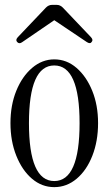

<svg xmlns="http://www.w3.org/2000/svg" viewBox="-20 -760 448 789"><path d="M203 9Q152 9 111.5 -25.5Q71 -60 47 -120Q23 -180 23 -254Q23 -328 47 -387Q71 -446 112 -481Q153 -516 203 -516Q254 -516 294.5 -481Q335 -446 359 -387Q383 -328 383 -254Q383 -180 359.5 -120Q336 -60 295 -25.5Q254 9 203 9ZM203 -16Q307 -16 307 -254Q307 -491 203 -491Q99 -491 99 -254Q99 -16 203 -16ZM70 -586Q58 -578 50 -588Q43 -596 53 -607L169 -729Q180 -740 194 -740H213Q227 -740 238 -729L354 -607Q364 -596 357 -588Q351 -578 337 -587L203 -677Z"/></svg>

Font: Instrument Serif
Style: Regular
Weight: 400
Designer: Rodrigo Fuenzalida
Foundry: fragTYPE
Version: Version 1.000; ttfautohint (v1.8.4.7-5d5b);gftools[0.9.27]